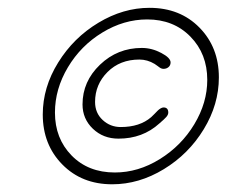

<svg xmlns="http://www.w3.org/2000/svg" viewBox="-20 -711 582 493"><path d="M268.1 -237.8Q189.9 -237.8 139.9 -288.8Q89.8 -339.8 89.8 -417Q89.8 -486.8 129.4 -550.5Q168.9 -614.3 232.7 -652.6Q296.4 -690.9 363.8 -690.9Q442.4 -690.9 492.2 -640.1Q542 -589.4 542 -512.2Q542 -442.9 503.2 -379.2Q464.4 -315.4 400.6 -276.6Q336.9 -237.8 268.1 -237.8ZM274.9 -268.1Q335 -268.1 390.4 -302.5Q445.8 -336.9 479 -392.1Q512.2 -447.3 512.2 -505.9Q512.2 -572.8 469 -616.9Q425.8 -661.1 357.9 -661.1Q297.9 -661.1 242.7 -627.4Q187.5 -593.8 154.3 -538.1Q121.1 -482.4 121.1 -421.9Q121.1 -355.5 163.8 -311.8Q206.5 -268.1 274.9 -268.1ZM284.2 -355Q245.1 -355 218.5 -380.4Q191.9 -405.8 191.9 -442.9Q191.9 -502 236.8 -544.9Q281.7 -587.9 344.2 -587.9Q369.6 -587.9 393.8 -575.2Q418 -562.5 418 -550.8Q418 -543 412.6 -538.6Q407.2 -534.2 399.9 -534.2Q396 -534.2 392.8 -535.9Q389.6 -537.6 385 -541.3Q380.4 -544.9 377 -546.9Q358.4 -558.1 337.9 -558.1Q288.1 -558.1 256.1 -526.1Q224.1 -494.1 224.1 -449.2Q224.1 -420.9 243.7 -402.8Q263.2 -384.8 290 -384.8Q338.9 -384.8 368.2 -410.2Q371.6 -413.1 376.7 -418.5Q381.8 -423.8 385 -427Q388.2 -430.2 392.3 -432.6Q396.5 -435.1 399.9 -435.1Q412.1 -435.1 412.1 -421.9Q412.1 -416.5 407 -410.6Q401.9 -404.8 389.2 -394Q346.2 -355 284.2 -355Z"/></svg>

Font: Comic Neue Light
Style: Italic
Weight: 300
Italic angle: -12°
Designer: Craig Rozynski
Foundry: Craig Rozynski
Version: Version 2.003;hotconv 1.0.109;makeotfexe 2.5.65596